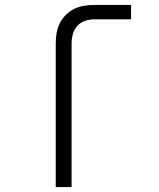

<svg xmlns="http://www.w3.org/2000/svg" viewBox="-20 -755 640 775"><path d="M205 0V-580Q205 -601 208.5 -621.5Q212 -642 221 -660.5Q230 -679 245 -694Q260 -709 278.5 -718.5Q297 -728 318 -731.5Q339 -735 359 -735H509V-677H359Q341 -677 322.5 -670.5Q304 -664 291.5 -650Q279 -636 274 -617.5Q269 -599 269 -580V0Z"/></svg>

Font: Iosevka Aile Light
Style: Regular
Weight: 300
Designer: Belleve Invis
Foundry: Belleve Invis
Version: Version 27.3.5; ttfautohint (v1.8.4)